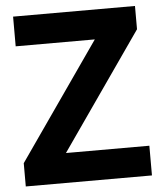

<svg xmlns="http://www.w3.org/2000/svg" viewBox="-52 -760 682 805"><g transform="rotate(-5 289.5 -357.0)"><path d="M555 0H24V-98L366 -589H33V-714H546V-616L204 -125H555Z"/></g></svg>

Font: RS Noto Sans
Style: Bold
Weight: 700
Designer: Monotype Design Team
Foundry: Monotype Imaging Inc.
Version: Version 3.10